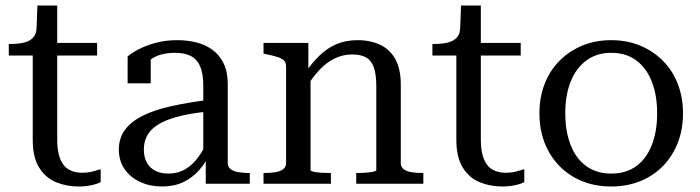

<svg xmlns="http://www.w3.org/2000/svg" viewBox="-20 -668 2546 698"><path d="M12 -466V-508H16Q47 -508 68.5 -513.5Q90 -519 101.5 -532.5Q113 -546 113 -569L165 -512H333V-466ZM188 -160Q188 -117 199 -90Q210 -63 230.5 -51.5Q251 -40 277 -40Q300 -40 318.5 -45Q337 -50 346 -53V-6Q337 -1 324 2.5Q311 6 297 8Q283 10 266 10Q222 10 184 -5.5Q146 -21 122.5 -58.5Q99 -96 99 -160V-505L111 -510L116 -648H188Z M747 -306 746 -263Q696 -259 656.5 -251Q617 -243 588 -231.5Q559 -220 540 -204.5Q521 -189 512 -169Q503 -149 503 -124Q503 -96 514 -76.5Q525 -57 545 -47Q565 -37 591 -37Q627 -37 654 -53Q681 -69 701.5 -97.5Q722 -126 738 -164L746 -119Q731 -80 705 -50.5Q679 -21 645.5 -5.5Q612 10 569 10Q526 10 490.5 -6Q455 -22 433.5 -52.5Q412 -83 412 -124Q412 -165 433.5 -195Q455 -225 497.5 -246.5Q540 -268 602.5 -282Q665 -296 747 -306ZM728 0V-104H719V-356Q719 -401 707.5 -427Q696 -453 673.5 -464.5Q651 -476 617 -476Q565 -476 532.5 -455Q500 -434 480 -404Q480 -419 483.5 -430.5Q487 -442 493.5 -450.5Q500 -459 509 -464Q518 -469 528 -471V-365H444V-463Q458 -475 483.5 -488.5Q509 -502 545 -512Q581 -522 624 -522Q662 -522 695 -513.5Q728 -505 753.5 -486Q779 -467 793.5 -436.5Q808 -406 808 -362V-75Q808 -61 818.5 -53Q829 -45 847 -42Q865 -39 887 -39H888V0Z M938 0V-39H939Q963 -39 981 -42Q999 -45 1009.5 -53Q1020 -61 1020 -75V-426Q1020 -441 1012 -448.5Q1004 -456 988 -461Q972 -466 948 -471L938 -473V-512H1101V-407L1109 -396V-49Q1109 -46 1120.5 -43.5Q1132 -41 1148.5 -40Q1165 -39 1181 -39H1183V0ZM1519 0H1275V-39H1276Q1290 -39 1307 -40Q1324 -41 1336 -43.5Q1348 -46 1348 -49V-355Q1348 -396 1339.5 -421.5Q1331 -447 1312 -458.5Q1293 -470 1261 -470Q1227 -470 1197.5 -456Q1168 -442 1141.5 -414Q1115 -386 1091 -346L1084 -396Q1112 -437 1140.5 -465Q1169 -493 1203 -507.5Q1237 -522 1280 -522Q1328 -522 1363.5 -504.5Q1399 -487 1418 -451.5Q1437 -416 1437 -361V-75Q1437 -61 1447.5 -53Q1458 -45 1476 -42Q1494 -39 1517 -39H1519Z M1552 -466V-508H1556Q1587 -508 1608.5 -513.5Q1630 -519 1641.5 -532.5Q1653 -546 1653 -569L1705 -512H1873V-466ZM1728 -160Q1728 -117 1739 -90Q1750 -63 1770.5 -51.5Q1791 -40 1817 -40Q1840 -40 1858.5 -45Q1877 -50 1886 -53V-6Q1877 -1 1864 2.5Q1851 6 1837 8Q1823 10 1806 10Q1762 10 1724 -5.5Q1686 -21 1662.5 -58.5Q1639 -96 1639 -160V-505L1651 -510L1656 -648H1728Z M2463 -256Q2463 -178 2429.5 -117.5Q2396 -57 2337 -23.5Q2278 10 2202 10Q2126 10 2067 -23.5Q2008 -57 1974.5 -117.5Q1941 -178 1941 -256Q1941 -314 1960 -363Q1979 -412 2014.5 -447.5Q2050 -483 2097.5 -502.5Q2145 -522 2202 -522Q2259 -522 2306.5 -502.5Q2354 -483 2389.5 -447.5Q2425 -412 2444 -363Q2463 -314 2463 -256ZM2035 -256Q2035 -191 2054.5 -141Q2074 -91 2111.5 -64Q2149 -37 2202 -37Q2256 -37 2293 -64Q2330 -91 2349.5 -140.5Q2369 -190 2369 -256Q2369 -322 2349.5 -371.5Q2330 -421 2293 -448.5Q2256 -476 2202 -476Q2149 -476 2111.5 -448Q2074 -420 2054.5 -371Q2035 -322 2035 -256Z"/></svg>

Font: Roboto Serif 72pt
Style: Regular
Weight: 400
Designer: Greg Gazdowicz
Foundry: Commercial Type
Version: Version 1.008